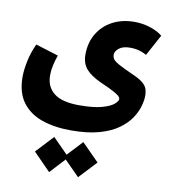

<svg xmlns="http://www.w3.org/2000/svg" viewBox="-102 -564 1027 1151"><g transform="rotate(10 412.0 11.0)"><path d="M360 230Q259 230 182 203Q105 176 62 117Q19 58 19 -36Q19 -77 30.5 -133Q42 -189 67 -241L205 -198Q193 -163 186.5 -133Q180 -103 180 -74Q180 -4 229 34.5Q278 73 382 73Q469 73 519.5 59Q570 45 591.5 26.5Q613 8 613 -6Q613 -11 607 -19Q601 -27 575 -42Q549 -57 489 -83Q425 -112 396 -146Q367 -180 367 -232Q367 -306 400 -361Q433 -416 491 -446.5Q549 -477 624 -477Q672 -477 718 -462.5Q764 -448 795 -423L725 -294Q705 -306 680 -313Q655 -320 624 -320Q580 -320 557 -301Q534 -282 534 -262Q534 -248 541.5 -236Q549 -224 576.5 -208.5Q604 -193 662 -167Q706 -148 727.5 -131Q749 -114 756 -95Q763 -76 763 -51Q763 -24 753 12Q743 48 718 86Q693 124 647.5 157Q602 190 531.5 210Q461 230 360 230ZM275 499 170 392 269 286 360 378 446 286 551 392 451 499 360 407Z"/></g></svg>

Font: Readex Pro
Style: Bold
Weight: 700
Designer: Bonnie Shaver-Troup, Thomas Jockin
Foundry: Lexend
Version: Version 1.203; ttfautohint (v1.8.3)